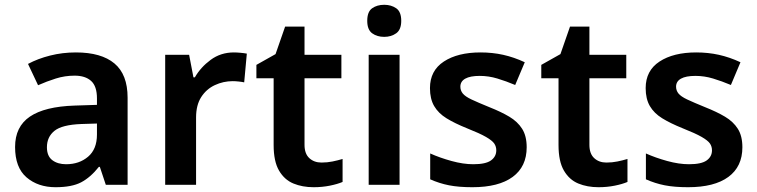

<svg xmlns="http://www.w3.org/2000/svg" viewBox="-20 -772 3161 802"><path d="M297 -553Q403 -553 458 -507Q513 -461 513 -364V0H422L397 -75H393Q358 -31 319 -10.5Q280 10 212 10Q139 10 91 -31Q43 -72 43 -158Q43 -243 105 -285Q167 -327 292 -331L385 -334V-361Q385 -412 360.5 -434Q336 -456 292 -456Q251 -456 213 -444Q175 -432 139 -416L97 -505Q138 -527 189.5 -540Q241 -553 297 -553ZM320 -254Q239 -251 207.5 -225.5Q176 -200 176 -157Q176 -120 198.5 -103Q221 -86 256 -86Q311 -86 348 -117.5Q385 -149 385 -210V-256Z M957 -553Q969 -553 985 -551.5Q1001 -550 1011 -548L1000 -428Q991 -430 977 -431.5Q963 -433 952 -433Q913 -433 877.5 -416.5Q842 -400 820.5 -366.5Q799 -333 799 -281V0H670V-543H770L788 -449H794Q818 -491 860 -522Q902 -553 957 -553Z M1323 -93Q1347 -93 1369 -97.5Q1391 -102 1411 -108V-12Q1390 -3 1358 3.5Q1326 10 1290 10Q1243 10 1205.5 -5.5Q1168 -21 1145.5 -59.5Q1123 -98 1123 -166V-445H1051V-501L1131 -546L1171 -661H1252V-543H1406V-445H1252V-167Q1252 -130 1272 -111.5Q1292 -93 1323 -93Z M1649 -543V0H1520V-543ZM1585 -752Q1614 -752 1635 -737.5Q1656 -723 1656 -685Q1656 -648 1635 -633Q1614 -618 1585 -618Q1555 -618 1534.5 -633Q1514 -648 1514 -685Q1514 -723 1534.5 -737.5Q1555 -752 1585 -752Z M2180 -157Q2180 -76 2121.5 -33Q2063 10 1953 10Q1896 10 1855.5 2Q1815 -6 1777 -23V-131Q1817 -113 1866 -99.5Q1915 -86 1957 -86Q2009 -86 2031 -102Q2053 -118 2053 -144Q2053 -160 2044.5 -172.5Q2036 -185 2010 -200Q1984 -215 1931 -236Q1879 -257 1845 -278Q1811 -299 1793.5 -329Q1776 -359 1776 -404Q1776 -477 1834 -515Q1892 -553 1987 -553Q2037 -553 2082 -543Q2127 -533 2172 -512L2132 -417Q2094 -433 2057.5 -444Q2021 -455 1984 -455Q1944 -455 1923.5 -443.5Q1903 -432 1903 -410Q1903 -394 1913 -381.5Q1923 -369 1949.5 -356.5Q1976 -344 2025 -324Q2073 -305 2107.5 -284.5Q2142 -264 2161 -234Q2180 -204 2180 -157Z M2513 -93Q2537 -93 2559 -97.5Q2581 -102 2601 -108V-12Q2580 -3 2548 3.5Q2516 10 2480 10Q2433 10 2395.5 -5.5Q2358 -21 2335.5 -59.5Q2313 -98 2313 -166V-445H2241V-501L2321 -546L2361 -661H2442V-543H2596V-445H2442V-167Q2442 -130 2462 -111.5Q2482 -93 2513 -93Z M3081 -157Q3081 -76 3022.5 -33Q2964 10 2854 10Q2797 10 2756.5 2Q2716 -6 2678 -23V-131Q2718 -113 2767 -99.5Q2816 -86 2858 -86Q2910 -86 2932 -102Q2954 -118 2954 -144Q2954 -160 2945.5 -172.5Q2937 -185 2911 -200Q2885 -215 2832 -236Q2780 -257 2746 -278Q2712 -299 2694.5 -329Q2677 -359 2677 -404Q2677 -477 2735 -515Q2793 -553 2888 -553Q2938 -553 2983 -543Q3028 -533 3073 -512L3033 -417Q2995 -433 2958.5 -444Q2922 -455 2885 -455Q2845 -455 2824.5 -443.5Q2804 -432 2804 -410Q2804 -394 2814 -381.5Q2824 -369 2850.5 -356.5Q2877 -344 2926 -324Q2974 -305 3008.5 -284.5Q3043 -264 3062 -234Q3081 -204 3081 -157Z"/></svg>

Font: Noto Sans Adlam Unjoined SemiBold
Style: Regular
Weight: 600
Version: Version 3.001